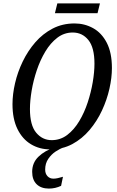

<svg xmlns="http://www.w3.org/2000/svg" viewBox="-20 -862 685 1122"><path d="M273 11Q211 11 161 -19Q111 -49 82 -108Q53 -167 53 -253Q53 -311 68 -376Q83 -441 113 -503Q143 -565 186.5 -615Q230 -665 287.5 -695Q345 -725 416 -725Q474 -725 524 -697.5Q574 -670 604 -612Q634 -554 634 -464Q634 -408 619.5 -343.5Q605 -279 576 -216.5Q547 -154 503.5 -102.5Q460 -51 402.5 -20Q345 11 273 11ZM282 -43Q333 -43 373 -73.5Q413 -104 443 -154Q473 -204 492.5 -263.5Q512 -323 522 -382Q532 -441 532 -490Q532 -584 496.5 -628Q461 -672 405 -672Q355 -672 315 -641.5Q275 -611 245 -561Q215 -511 195 -451.5Q175 -392 165 -332.5Q155 -273 155 -225Q155 -130 191.5 -86.5Q228 -43 282 -43ZM266 240Q220 240 194 214.5Q168 189 168 142Q168 89 205 53.5Q242 18 298 0H351Q330 7 305 23.5Q280 40 262 66.5Q244 93 244 129Q244 153 257.5 167.5Q271 182 292 182Q304 182 317.5 179Q331 176 348 171L337 224Q303 240 266 240ZM301 -785 315 -842H564L550 -785Z"/></svg>

Font: Noto Serif Condensed
Style: Italic
Weight: 400
Width: 3
Italic angle: -12°
Designer: Monotype Design Team
Foundry: Monotype Imaging Inc.
Version: Version 2.014; ttfautohint (v1.8.4.7-5d5b)